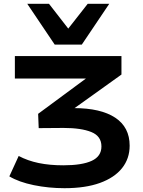

<svg xmlns="http://www.w3.org/2000/svg" viewBox="-20 -795 751 1007"><path d="M318 192Q235 192 157 176Q79 160 29 130L78 23Q125 48 182.5 60Q240 72 312 72Q410 72 461 48.5Q512 25 512 -27Q512 -81 459 -102.5Q406 -124 313 -124L183 -123L180 -198L486 -424L483 -383H58V-501H617V-404L332 -200L295 -228H367Q508 -228 584 -178Q660 -128 660 -31Q660 37 620 87Q580 137 504 164.5Q428 192 318 192ZM267 -561 123 -775H237L338 -645L440 -775H553L409 -561Z"/></svg>

Font: Nunito Sans 7pt Expanded
Style: Bold
Weight: 700
Width: 7
Designer: Vernon Adams
Foundry: Vernon Adams
Version: Version 3.101;gftools[0.9.27]